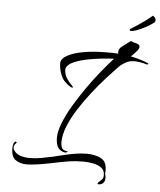

<svg xmlns="http://www.w3.org/2000/svg" viewBox="-60 -860 848 1017"><g transform="rotate(5 364.0 -351.0)"><path d="M313 -46Q291 -49 279.5 -61Q268 -73 264.5 -89.5Q261 -106 261 -120Q261 -154 278.5 -198.5Q296 -243 325 -292.5Q354 -342 389 -392Q424 -442 460 -486.5Q496 -531 526 -564Q453 -560 394 -549Q335 -538 302 -520Q290 -513 282 -504Q274 -495 274 -484Q274 -459 286.5 -439.5Q299 -420 319 -400Q322 -397 322 -394Q322 -392 319 -392Q316 -392 310 -395Q272 -417 258 -450.5Q244 -484 244 -515Q244 -539 276 -557Q308 -575 362 -584.5Q416 -594 481 -594Q497 -594 513.5 -594Q530 -594 546 -592Q545 -594 545 -597Q545 -600 545 -602Q545 -619 565 -634Q576 -643 588 -651Q600 -659 607 -665Q620 -659 637.5 -655Q655 -651 655 -638Q655 -627 641 -612Q637 -607 625.5 -595.5Q614 -584 614 -584Q643 -578 665.5 -571Q688 -564 707 -556Q709 -558 709 -553Q709 -552 707 -550Q705 -548 700 -549Q686 -554 667 -557Q648 -560 634 -560Q608 -560 586.5 -547.5Q565 -535 551 -520Q526 -494 491.5 -456Q457 -418 421.5 -372.5Q386 -327 355.5 -279.5Q325 -232 306 -185.5Q287 -139 287 -99Q287 -81 293.5 -68.5Q300 -56 322 -54Q324 -54 324 -52Q324 -51 319.5 -48.5Q315 -46 313 -46ZM504 106Q492 106 500 96Q510 86 518 79Q526 72 526 55Q526 30 509 17Q492 4 465.5 -1.5Q439 -7 409 -7Q370 -7 335.5 -1.5Q301 4 288 7Q269 11 236.5 17.5Q204 24 170.5 29Q137 34 113 34Q78 34 53.5 16.5Q29 -1 31 -52Q32 -59 33.5 -66.5Q35 -74 42 -80Q42 -80 42.5 -80.5Q43 -81 44 -81Q47 -81 50 -79Q53 -77 48 -72Q37 -62 37 -50Q37 -41 43 -33Q57 -14 79.5 -7.5Q102 -1 127 -1Q159 -1 190 -7Q221 -13 240 -17Q252 -19 272 -24.5Q292 -30 316 -35Q342 -41 371 -45.5Q400 -50 427 -50Q470 -50 501.5 -34Q533 -18 533 28Q533 32 533 36.5Q533 41 532 46Q534 52 535 58.5Q536 65 536 71Q536 81 532 89.5Q528 98 517 103Q510 106 504 106ZM604 -718Q595 -718 596 -724Q596 -729 602 -731Q612 -737 632.5 -750.5Q653 -764 664 -772Q672 -777 686 -788Q700 -799 708 -806Q711 -811 716 -806Q721 -802 725 -795.5Q729 -789 727 -781Q726 -779 725 -776.5Q724 -774 720 -772Q709 -764 697 -756Q685 -748 667 -740Q648 -730 630 -724Q612 -718 604 -718Z"/></g></svg>

Font: The Nautigal
Style: Regular
Weight: 400
Designer: Robert E. Leuschke
Foundry: Robert E. Leuschke
Version: Version 1.100; ttfautohint (v1.8.3)